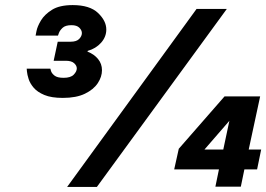

<svg xmlns="http://www.w3.org/2000/svg" viewBox="-20 -735 1047 755"><path d="M227 -350Q182 -350 154.5 -361.5Q127 -373 112.5 -390Q98 -407 92.5 -424.5Q87 -442 86 -453.5Q85 -465 85 -465H178Q178 -465 180.5 -456Q183 -447 194 -438Q205 -429 230 -429Q258 -429 270 -441.5Q282 -454 282 -466Q282 -477 271.5 -486.5Q261 -496 239 -496H191L207 -571H258Q281 -571 291.5 -582Q302 -593 302 -605Q302 -616 292 -626Q282 -636 261 -636Q237 -636 226 -625.5Q215 -615 211.5 -605Q208 -595 208 -595H120Q120 -595 123.5 -613Q127 -631 141 -654.5Q155 -678 184.5 -696.5Q214 -715 266 -715Q333 -715 365.5 -684Q398 -653 398 -619Q398 -590 377.5 -567Q357 -544 325 -535L324 -532Q350 -522 365.5 -503Q381 -484 381 -459Q381 -433 364.5 -408Q348 -383 314 -366.5Q280 -350 227 -350ZM244 0 753 -700H872L361 0ZM827 -1 841 -69H665L683 -150L863 -356H1003L958 -147H1007L991 -69H941L927 -1ZM784 -147H858L882 -260Z"/></svg>

Font: Be Vietnam Pro
Style: Bold Italic
Weight: 700
Italic angle: -12°
Designer: Lam Bao, Tony Le, Vietanh Nguyen
Foundry: Yellow Type Foundry
Version: Version 1.002; ttfautohint (v1.8.3)